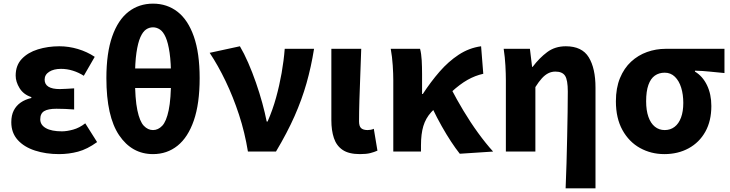

<svg xmlns="http://www.w3.org/2000/svg" viewBox="-20 -832 4010 1054"><path d="M304 14Q232 14 172 -5.5Q112 -25 77 -64Q42 -103 42 -161Q42 -199 55.5 -225.5Q69 -252 93.5 -269Q118 -286 152 -294V-299Q109 -313 87.5 -348Q66 -383 66 -417Q66 -473 99.5 -508.5Q133 -544 188 -561Q243 -578 306 -578Q357 -578 407.5 -563Q458 -548 500 -520L440 -416Q412 -434 380 -444Q348 -454 315 -454Q275 -454 250 -438Q225 -422 225 -395Q225 -369 246 -356Q267 -343 308 -343Q325 -343 346 -344.5Q367 -346 387 -347V-231Q362 -233 337.5 -234Q313 -235 290 -235Q244 -235 222.5 -222Q201 -209 201 -177Q201 -146 232 -128.5Q263 -111 320 -111Q347 -111 381.5 -120.5Q416 -130 448 -155L513 -52Q459 -13 408.5 0.5Q358 14 304 14Z M820 14Q704 14 634 -89.5Q564 -193 564 -403Q564 -541 596 -632Q628 -723 685.5 -767.5Q743 -812 820 -812Q897 -812 954.5 -767.5Q1012 -723 1044 -632Q1076 -541 1076 -403Q1076 -263 1044 -170.5Q1012 -78 954.5 -32Q897 14 820 14ZM820 -118Q848 -118 870.5 -141.5Q893 -165 906 -227Q919 -289 919 -403Q919 -488 911 -542.5Q903 -597 889.5 -627.5Q876 -658 858 -670Q840 -682 820 -682Q799 -682 781.5 -670Q764 -658 750.5 -627.5Q737 -597 729 -542.5Q721 -488 721 -403Q721 -289 734 -227Q747 -165 769.5 -141.5Q792 -118 820 -118ZM651 -349V-456H989V-349Z M1341 0Q1324 -105 1292 -202.5Q1260 -300 1218.5 -386.5Q1177 -473 1131 -542L1297 -578Q1320 -539 1342.5 -487.5Q1365 -436 1385 -378.5Q1405 -321 1420 -266Q1435 -211 1444 -165H1449Q1477 -229 1495.5 -296Q1514 -363 1526 -431Q1538 -499 1543 -564H1704Q1688 -464 1662.5 -374.5Q1637 -285 1597 -194.5Q1557 -104 1495 0Z M1956 14Q1895 14 1861 -9Q1827 -32 1813 -74Q1799 -116 1799 -172V-564H1963Q1961 -498 1958 -424Q1955 -350 1953 -282.5Q1951 -215 1951 -166Q1951 -139 1962.5 -128.5Q1974 -118 1998 -118Q2005 -118 2014.5 -119.5Q2024 -121 2032 -125L2052 -5Q2034 3 2012.5 8.5Q1991 14 1956 14Z M2139 0V-392Q2139 -426 2136 -473Q2133 -520 2125 -564H2286Q2293 -537 2295 -501Q2297 -465 2297 -425V-316H2301Q2344 -382 2392.5 -438Q2441 -494 2498 -531.5Q2555 -569 2621 -578L2633 -427Q2588 -417 2546.5 -393.5Q2505 -370 2458 -327Q2411 -284 2347 -216Q2317 -183 2304 -140Q2291 -97 2291 -34V0ZM2504 12Q2481 -17 2456 -55Q2431 -93 2405 -139Q2379 -185 2353 -239L2457 -344Q2486 -288 2524 -224.5Q2562 -161 2604.5 -102.5Q2647 -44 2687 0Z M3085 202Q3088 136 3090 63Q3092 -10 3093.5 -81.5Q3095 -153 3096 -216.5Q3097 -280 3097 -330Q3097 -393 3082 -416Q3067 -439 3029 -439Q3008 -439 2990 -430Q2972 -421 2955 -402.5Q2938 -384 2919 -354V0H2757V-392Q2757 -426 2754.5 -472Q2752 -518 2745 -564H2889L2901 -465H2904Q2941 -514 2984 -546Q3027 -578 3086 -578Q3175 -578 3212 -517.5Q3249 -457 3249 -351V202Z M3627 14Q3554 14 3493.5 -19.5Q3433 -53 3397 -118Q3361 -183 3361 -276Q3361 -349 3383.5 -403.5Q3406 -458 3444.5 -493.5Q3483 -529 3532 -546.5Q3581 -564 3634 -564H3957V-431Q3911 -435 3875 -439Q3839 -443 3795 -444V-439Q3837 -414 3861 -364.5Q3885 -315 3885 -250Q3885 -168 3852 -109Q3819 -50 3760.5 -18Q3702 14 3627 14ZM3629 -118Q3660 -118 3683 -135.5Q3706 -153 3718.5 -186.5Q3731 -220 3731 -267Q3731 -313 3719.5 -350.5Q3708 -388 3685 -410.5Q3662 -433 3629 -433Q3598 -433 3575 -417Q3552 -401 3539.5 -366Q3527 -331 3527 -276Q3527 -226 3539.5 -190.5Q3552 -155 3575 -136.5Q3598 -118 3629 -118Z"/></svg>

Font: Noto Sans TC ExtraBold
Style: Regular
Weight: 800
Designer: Ryoko NISHIZUKA  (kana, bopomofo & ideographs); Paul D. Hunt (Latin, Greek & Cyrillic); Sandoll Communications , Soo-you
Foundry: Adobe
Version: Version 2.004-H2;hotconv 1.0.118;makeotfexe 2.5.65603